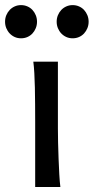

<svg xmlns="http://www.w3.org/2000/svg" viewBox="-47 -743 372 763"><path d="M183.1 -231.9Q183.1 -208.5 183.8 -176.5Q184.6 -144.5 185.8 -111.8Q187 -79.1 188.7 -49.3Q190.4 -19.5 192.9 0H92.8V-258.8Q92.8 -294.4 92.5 -329.1Q92.3 -363.8 91.6 -394.8Q90.8 -425.8 89.4 -452.4Q87.9 -479 85.4 -498H183.1ZM-26.9 -656.7Q-26.9 -670.4 -22 -682.4Q-17.1 -694.3 -8.5 -703.4Q0 -712.4 11.5 -717.5Q22.9 -722.7 36.6 -722.7Q50.3 -722.7 62 -717.5Q73.7 -712.4 82 -703.4Q90.3 -694.3 95.2 -682.4Q100.1 -670.4 100.1 -656.7Q100.1 -643.1 95.2 -631.1Q90.3 -619.1 82 -610.1Q73.7 -601.1 62 -595.9Q50.3 -590.8 36.6 -590.8Q22.9 -590.8 11.5 -595.9Q0 -601.1 -8.5 -610.1Q-17.1 -619.1 -22 -631.1Q-26.9 -643.1 -26.9 -656.7ZM178.2 -656.7Q178.2 -670.4 183.1 -682.4Q188 -694.3 196.5 -703.4Q205.1 -712.4 216.6 -717.5Q228 -722.7 241.7 -722.7Q255.4 -722.7 267.1 -717.5Q278.8 -712.4 287.1 -703.4Q295.4 -694.3 300.3 -682.4Q305.2 -670.4 305.2 -656.7Q305.2 -643.1 300.3 -631.1Q295.4 -619.1 287.1 -610.1Q278.8 -601.1 267.1 -595.9Q255.4 -590.8 241.7 -590.8Q228 -590.8 216.6 -595.9Q205.1 -601.1 196.5 -610.1Q188 -619.1 183.1 -631.1Q178.2 -643.1 178.2 -656.7Z"/></svg>

Font: Andika New Basic
Style: Regular
Weight: 400
Designer: Victor Gaultney, Annie Olsen, Julie Remington, Don Collingsworth, Eric Hays
Foundry: SIL International
Version: Version 5.500; ttfautohint (v1.8.3)